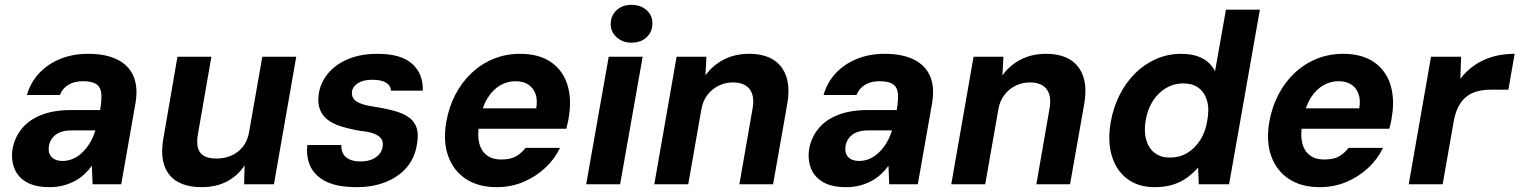

<svg xmlns="http://www.w3.org/2000/svg" viewBox="-20 -760 6268 792"><path d="M185 12Q124 12 88 -9.5Q52 -31 38.5 -67.5Q25 -104 32 -147Q41 -194 70.5 -230Q100 -266 151 -286Q202 -306 273 -306H393Q400 -347 398 -373Q396 -399 378.5 -412Q361 -425 322 -425Q287 -425 262.5 -410.5Q238 -396 227 -368H91Q106 -420 141.5 -458Q177 -496 228.5 -517Q280 -538 343 -538Q416 -538 463.5 -514.5Q511 -491 530.5 -446Q550 -401 539 -335L480 0H362L359 -76Q345 -57 327 -40.5Q309 -24 287 -12.5Q265 -1 239.5 5.5Q214 12 185 12ZM238 -96Q260 -96 281 -105Q302 -114 319.5 -131Q337 -148 350.5 -170Q364 -192 372 -218L373 -222H274Q246 -222 227 -214Q208 -206 197 -192Q186 -178 182 -160Q177 -129 192.5 -112.5Q208 -96 238 -96Z M812 12Q751 12 711.5 -11Q672 -34 657 -80Q642 -126 655 -195L712 -526H852L797 -210Q787 -156 805.5 -131Q824 -106 873 -106Q906 -106 934 -118Q962 -130 982 -155Q1002 -180 1008 -218L1062 -526H1202L1110 0H987L989 -78Q962 -36 917 -12Q872 12 812 12Z M1451 12Q1372 12 1325.5 -11Q1279 -34 1260.5 -73.5Q1242 -113 1248 -162H1388Q1387 -144 1394 -128.5Q1401 -113 1419.5 -103.5Q1438 -94 1467 -94Q1493 -94 1512 -101.5Q1531 -109 1543 -122Q1555 -135 1558 -153Q1562 -175 1552.5 -188Q1543 -201 1521.5 -209Q1500 -217 1467 -220Q1421 -228 1386 -239Q1351 -250 1329 -268Q1307 -286 1298 -313.5Q1289 -341 1296 -380Q1305 -425 1336.5 -461Q1368 -497 1419 -517.5Q1470 -538 1537 -538Q1634 -538 1680 -497Q1726 -456 1724 -386H1593Q1591 -408 1571.5 -419.5Q1552 -431 1516 -431Q1480 -431 1458 -418Q1436 -405 1432 -383Q1430 -368 1436.5 -356Q1443 -344 1463 -335Q1483 -326 1522 -320Q1575 -312 1612 -301Q1649 -290 1671 -272.5Q1693 -255 1700 -228Q1707 -201 1699 -160Q1690 -106 1656 -67.5Q1622 -29 1569.5 -8.5Q1517 12 1451 12Z M2029 12Q1953 12 1901.5 -22Q1850 -56 1828.5 -117Q1807 -178 1821 -258Q1832 -319 1858.5 -370Q1885 -421 1925.5 -459Q1966 -497 2016.5 -517.5Q2067 -538 2125 -538Q2203 -538 2252.5 -504Q2302 -470 2320.5 -410.5Q2339 -351 2326 -276Q2325 -266 2322 -254Q2319 -242 2316 -229H1915L1930 -313H2192Q2198 -349 2188.5 -374Q2179 -399 2158 -412Q2137 -425 2106 -425Q2073 -425 2043.5 -408Q2014 -391 1992.5 -357.5Q1971 -324 1961 -272L1956 -243Q1949 -200 1957 -168.5Q1965 -137 1988 -119.5Q2011 -102 2047 -102Q2086 -102 2108.5 -115Q2131 -128 2148 -150H2290Q2268 -104 2229 -67.5Q2190 -31 2139 -9.5Q2088 12 2029 12Z M2398 0 2491 -526H2631L2538 0ZM2585 -584Q2548 -584 2523.5 -606.5Q2499 -629 2499 -662Q2500 -696 2523.5 -718Q2547 -740 2585 -740Q2623 -740 2647.5 -718Q2672 -696 2671 -662Q2671 -629 2647.5 -606.5Q2624 -584 2585 -584Z M2679 0 2771 -526H2894L2890 -449Q2919 -490 2965 -514Q3011 -538 3070 -538Q3131 -538 3170 -513.5Q3209 -489 3224 -442.5Q3239 -396 3227 -329L3169 0H3030L3085 -316Q3093 -365 3072 -392.5Q3051 -420 3003 -420Q2973 -420 2945.5 -407Q2918 -394 2898.5 -369Q2879 -344 2873 -308L2819 0Z M3471 12Q3410 12 3374 -9.5Q3338 -31 3324.5 -67.5Q3311 -104 3318 -147Q3327 -194 3356.5 -230Q3386 -266 3437 -286Q3488 -306 3559 -306H3679Q3686 -347 3684 -373Q3682 -399 3664.5 -412Q3647 -425 3608 -425Q3573 -425 3548.5 -410.5Q3524 -396 3513 -368H3377Q3392 -420 3427.5 -458Q3463 -496 3514.5 -517Q3566 -538 3629 -538Q3702 -538 3749.5 -514.5Q3797 -491 3816.5 -446Q3836 -401 3825 -335L3766 0H3648L3645 -76Q3631 -57 3613 -40.5Q3595 -24 3573 -12.5Q3551 -1 3525.5 5.5Q3500 12 3471 12ZM3524 -96Q3546 -96 3567 -105Q3588 -114 3605.5 -131Q3623 -148 3636.5 -170Q3650 -192 3658 -218L3659 -222H3560Q3532 -222 3513 -214Q3494 -206 3483 -192Q3472 -178 3468 -160Q3463 -129 3478.5 -112.5Q3494 -96 3524 -96Z M3904 0 3996 -526H4119L4115 -449Q4144 -490 4190 -514Q4236 -538 4295 -538Q4356 -538 4395 -513.5Q4434 -489 4449 -442.5Q4464 -396 4452 -329L4394 0H4255L4310 -316Q4318 -365 4297 -392.5Q4276 -420 4228 -420Q4198 -420 4170.5 -407Q4143 -394 4123.5 -369Q4104 -344 4098 -308L4044 0Z M4743 12Q4675 12 4629.5 -22.5Q4584 -57 4566 -118Q4548 -179 4562 -258Q4573 -319 4599.5 -370.5Q4626 -422 4664.5 -459.5Q4703 -497 4751 -517.5Q4799 -538 4853 -538Q4903 -538 4938.5 -520Q4974 -502 4992 -466L5037 -720H5177L5050 0H4925L4922 -69Q4903 -47 4878.5 -28.5Q4854 -10 4820.5 1Q4787 12 4743 12ZM4806 -110Q4845 -110 4876.5 -128.5Q4908 -147 4930.5 -181.5Q4953 -216 4960 -263Q4969 -310 4959 -344.5Q4949 -379 4924 -397.5Q4899 -416 4860 -416Q4823 -416 4791 -397.5Q4759 -379 4736.5 -345Q4714 -311 4706 -264Q4698 -217 4708.5 -182Q4719 -147 4744 -128.5Q4769 -110 4806 -110Z M5424 12Q5348 12 5296.5 -22Q5245 -56 5223.5 -117Q5202 -178 5216 -258Q5227 -319 5253.5 -370Q5280 -421 5320.5 -459Q5361 -497 5411.5 -517.5Q5462 -538 5520 -538Q5598 -538 5647.5 -504Q5697 -470 5715.5 -410.5Q5734 -351 5721 -276Q5720 -266 5717 -254Q5714 -242 5711 -229H5310L5325 -313H5587Q5593 -349 5583.5 -374Q5574 -399 5553 -412Q5532 -425 5501 -425Q5468 -425 5438.5 -408Q5409 -391 5387.5 -357.5Q5366 -324 5356 -272L5351 -243Q5344 -200 5352 -168.5Q5360 -137 5383 -119.5Q5406 -102 5442 -102Q5481 -102 5503.5 -115Q5526 -128 5543 -150H5685Q5663 -104 5624 -67.5Q5585 -31 5534 -9.5Q5483 12 5424 12Z M5791 0 5883 -526H6007L6004 -435Q6030 -469 6064 -492Q6098 -515 6139 -526.5Q6180 -538 6228 -538L6202 -390H6127Q6101 -390 6076.5 -384Q6052 -378 6032 -363.5Q6012 -349 5998 -324Q5984 -299 5977 -262L5931 0Z"/></svg>

Font: DM Sans 9pt ExtraBold
Style: Italic
Weight: 800
Italic angle: -10°
Version: Version 4.004;gftools[0.9.30]